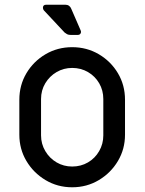

<svg xmlns="http://www.w3.org/2000/svg" viewBox="-20 -781 613 814"><path d="M286 13Q224 13 173 -17.5Q122 -48 92 -98.5Q62 -149 62 -210V-358Q62 -420 92 -470.5Q122 -521 173 -551Q224 -581 286 -581Q348 -581 399 -551Q450 -521 480 -470.5Q510 -420 510 -358V-210Q510 -149 480 -98.5Q450 -48 399 -17.5Q348 13 286 13ZM286 -75Q323 -75 353 -92.5Q383 -110 400.5 -140.5Q418 -171 418 -207V-361Q418 -398 400.5 -428Q383 -458 353 -475.5Q323 -493 286 -493Q250 -493 220 -475.5Q190 -458 172 -428Q154 -398 154 -361V-207Q154 -171 172 -140.5Q190 -110 220 -92.5Q250 -75 286 -75ZM279 -633Q270 -633 264.5 -636Q259 -639 254 -643L166 -737Q162 -742 162 -748Q162 -761 176 -761H257Q266 -761 272.5 -756.5Q279 -752 282 -744L322 -652Q325 -645 321.5 -639Q318 -633 310 -633Z"/></svg>

Font: Miriam Libre Medium
Style: Regular
Weight: 500
Version: Version 2.000